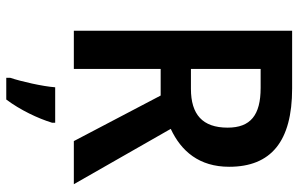

<svg xmlns="http://www.w3.org/2000/svg" viewBox="-194 -560 975 628"><g transform="rotate(90 294.0 -246.5)"><path d="M270 -714H81V0H206V-284H293L442 0H583L402 -317C475 -351 526 -410 526 -508C526 -645 443 -714 270 -714ZM268 -611C357 -611 398 -578 398 -503C398 -421 355 -383 271 -383H206V-611ZM382 71V61H266C263 102 247 172 235 208V221H306C340 176 368 117 382 71Z"/></g></svg>

Font: Noto Sans Thai Looped SemiCondensed SemiBold
Style: Regular
Weight: 600
Width: 4
Designer: Sasikarn Vongin, Ben Mitchell
Foundry: The Fontpad Ltd
Version: Version 1.001